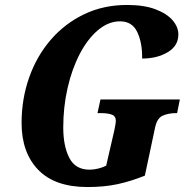

<svg xmlns="http://www.w3.org/2000/svg" viewBox="-20 -744 764 774"><path d="M333 10Q201 10 134 -59.5Q67 -129 67 -248Q67 -345 97.5 -431.5Q128 -518 184.5 -583.5Q241 -649 319 -686.5Q397 -724 492 -724Q561 -724 607 -706.5Q653 -689 676 -662Q699 -635 699 -605Q699 -559 656 -533.5Q613 -508 553 -508Q554 -571 533.5 -614.5Q513 -658 464 -658Q417 -658 375 -622.5Q333 -587 301.5 -526.5Q270 -466 252.5 -389.5Q235 -313 235 -230Q235 -155 259.5 -107.5Q284 -60 341 -60Q358 -60 376 -64.5Q394 -69 408 -76L441 -219Q447 -249 447 -256Q447 -276 430.5 -282Q414 -288 386 -288H373L385 -343H705L694 -288H689Q660 -288 636.5 -278Q613 -268 605 -229L564 -36Q507 -13 453.5 -1.5Q400 10 333 10Z"/></svg>

Font: Noto Serif Condensed ExtraBold
Style: Italic
Weight: 800
Width: 3
Italic angle: -12°
Designer: Monotype Design Team
Foundry: Monotype Imaging Inc.
Version: Version 2.014; ttfautohint (v1.8.4.7-5d5b)